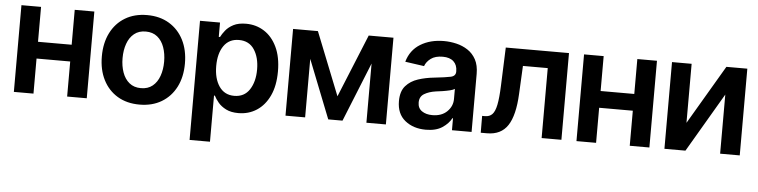

<svg xmlns="http://www.w3.org/2000/svg" viewBox="-46 -776 4756 1204"><g transform="rotate(5 2332.0 -174.5)"><path d="M170.9 -545.9V-326.2H382.8V-545.9H506.3V0H382.8V-220.7H170.9V0H47.4V-545.9Z M838.9 10.7Q758.8 10.7 700.2 -24.4Q641.6 -59.6 609.6 -122.8Q577.6 -186 577.6 -270.5Q577.6 -355 609.6 -418.5Q641.6 -481.9 700.2 -517.3Q758.8 -552.7 838.9 -552.7Q918.5 -552.7 977.3 -517.3Q1036.1 -481.9 1068.4 -418.5Q1100.6 -355 1100.6 -270.5Q1100.6 -186 1068.4 -122.8Q1036.1 -59.6 977.3 -24.4Q918.5 10.7 838.9 10.7ZM838.9 -92.8Q882.8 -92.8 911.9 -116.5Q940.9 -140.1 955.3 -180.7Q969.7 -221.2 969.7 -270.5Q969.7 -320.8 955.3 -361.3Q940.9 -401.9 911.9 -425.5Q882.8 -449.2 838.9 -449.2Q794.9 -449.2 765.9 -425.5Q736.8 -401.9 722.4 -361.3Q708 -320.8 708 -270.5Q708 -221.2 722.4 -180.7Q736.8 -140.1 765.9 -116.5Q794.9 -92.8 838.9 -92.8Z M1171.4 204.1V-545.9H1297.4V-455.6H1305.2Q1314.9 -475.1 1333 -497.8Q1351.1 -520.5 1382.1 -536.6Q1413.1 -552.7 1461.4 -552.7Q1524.4 -552.7 1575.2 -520.5Q1626 -488.3 1656 -425.5Q1686 -362.8 1686 -272Q1686 -182.1 1656.5 -119.1Q1627 -56.2 1576.2 -23.2Q1525.4 9.8 1460.9 9.8Q1414.6 9.8 1383.5 -5.9Q1352.5 -21.5 1333.7 -43.9Q1314.9 -66.4 1305.2 -86.4H1299.8V204.1ZM1425.8 -95.7Q1489.3 -95.7 1522 -145.8Q1554.7 -195.8 1554.7 -272.5Q1554.7 -348.6 1522.2 -397.9Q1489.7 -447.3 1425.8 -447.3Q1363.8 -447.3 1330.6 -399.7Q1297.4 -352.1 1297.4 -272.5Q1297.4 -193.4 1330.8 -144.5Q1364.3 -95.7 1425.8 -95.7Z M2071.3 -149.4 2233.4 -545.9H2389.2V0H2266.6V-372.6L2116.2 0H2026.4L1880.9 -368.2V0H1757.3V-545.9H1913.6Z M2641.1 11.2Q2562.5 11.2 2510.3 -30.8Q2458 -72.8 2458 -153.3Q2458 -214.8 2487.8 -248.8Q2517.6 -282.7 2564.9 -298.1Q2612.3 -313.5 2665 -318.8Q2737.3 -326.7 2768.6 -333.5Q2799.8 -340.3 2799.8 -368.2V-370.6Q2799.8 -410.2 2776.1 -432.1Q2752.4 -454.1 2708 -454.1Q2660.6 -454.1 2633.1 -433.6Q2605.5 -413.1 2595.7 -385.3L2476.1 -402.3Q2497.1 -476.6 2559.1 -514.6Q2621.1 -552.7 2707 -552.7Q2746.1 -552.7 2785.4 -543.5Q2824.7 -534.2 2857.2 -512.9Q2889.6 -491.7 2909.2 -455.6Q2928.7 -419.4 2928.7 -365.2V0H2805.2V-75.2H2801.3Q2783.7 -41 2744.4 -14.9Q2705.1 11.2 2641.1 11.2ZM2673.8 -83.5Q2732.4 -83.5 2766.6 -116.9Q2800.8 -150.4 2800.8 -195.8V-259.8Q2792.5 -253.4 2770.5 -248Q2748.5 -242.7 2724.1 -239Q2699.7 -235.4 2682.6 -233.4Q2639.6 -227.1 2610.8 -209.7Q2582 -192.4 2582 -155.3Q2582 -119.6 2607.9 -101.6Q2633.8 -83.5 2673.8 -83.5Z M2986.3 0 2985.8 -106H3003.9Q3032.2 -106 3049.3 -123.5Q3066.4 -141.1 3075.2 -184.1Q3084 -227.1 3086.9 -303.7L3096.2 -545.9H3494.1V0H3369.6V-440.4H3213.4L3204.6 -263.7Q3198.2 -127.9 3156 -64Q3113.8 0 3025.9 0Z M3712.4 -545.9V-326.2H3924.3V-545.9H4047.9V0H3924.3V-220.7H3712.4V0H3588.9V-545.9Z M4266.1 -174.3 4484.9 -545.9H4616.7V0H4493.2V-372.1L4274.9 0H4142.6V-545.9H4266.1Z"/></g></svg>

Font: Inter Tight SemiBold
Style: Regular
Weight: 600
Designer: Rasmus Andersson
Foundry: rsms
Version: Version 3.004; ttfautohint (v1.8.4.7-5d5b)